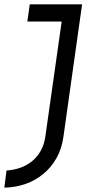

<svg xmlns="http://www.w3.org/2000/svg" viewBox="-44 -720 398 884"><path d="M93 -700 82 -621H240L165 -93Q160 -56 144.5 -27.5Q129 1 105 21Q81 41 50.5 52Q20 63 -14 65L-24 144Q27 143 73 127Q119 111 155 81Q191 52 215.5 9Q240 -34 248 -90L334 -700Z"/></svg>

Font: Josefin Slab Thin
Style: Italic
Weight: 100
Italic angle: -12°
Designer: Santiago Orozco
Foundry: Typemade
Version: Version 2.000